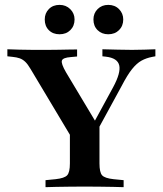

<svg xmlns="http://www.w3.org/2000/svg" viewBox="-20 -775 676 795"><path d="M303.2 -160.5 106.5 -489.5Q95.2 -508.9 84.7 -519Q74.2 -529 61.7 -533.5Q49.2 -537.9 32.3 -539.5L10.5 -541.9V-571Q30.6 -570.2 59.7 -569.4Q88.7 -568.5 116.9 -568.5H125H132.3Q154.8 -568.5 178.2 -568.5Q201.6 -568.5 224.2 -569Q246.8 -569.4 265.7 -569.8Q284.7 -570.2 299.2 -570.2V-541.1L273.4 -538.7Q240.3 -536.3 236.3 -524.2Q232.3 -512.1 253.2 -475.8L383.1 -258.9L354.8 -241.9L448.4 -413.7Q480.6 -473.4 473.8 -504Q466.9 -534.7 418.5 -540.3L404 -541.9V-571Q437.1 -570.2 467.3 -569.4Q497.6 -568.5 526.6 -568.5Q554 -568.5 577.8 -569.4Q601.6 -570.2 623.4 -571V-541.9L610.5 -539.5Q585.5 -534.7 565.7 -523.8Q546 -512.9 526.6 -488.7Q507.3 -464.5 483.9 -419.4L342.7 -160.5ZM321.8 -2.4Q294.4 -2.4 266.1 -2Q237.9 -1.6 212.5 -1.2Q187.1 -0.8 168.5 0V-29L210.5 -33.1Q246.8 -37.1 258.1 -49.2Q269.4 -61.3 269.4 -98.4V-250.8L338.7 -196.8L391.9 -279.8V-98.4Q391.9 -61.3 402.8 -49.2Q413.7 -37.1 450 -33.1L491.9 -29V0Q473.4 -0.8 448 -1.2Q422.6 -1.6 394.4 -2Q366.1 -2.4 338.7 -2.4H329.8ZM226.6 -633.1Q199.2 -633.1 182.3 -650Q165.3 -666.9 165.3 -694.4Q165.3 -720.2 182.3 -737.5Q199.2 -754.8 226.6 -754.8Q253.2 -754.8 271 -737.1Q288.7 -719.4 288.7 -694.4Q288.7 -667.7 271.4 -650.4Q254 -633.1 226.6 -633.1ZM428.2 -633.1Q401.6 -633.1 384.3 -650Q366.9 -666.9 366.9 -694.4Q366.9 -720.2 384.3 -737.5Q401.6 -754.8 428.2 -754.8Q455.6 -754.8 473 -737.1Q490.3 -719.4 490.3 -694.4Q490.3 -667.7 473 -650.4Q455.6 -633.1 428.2 -633.1Z"/></svg>

Font: Playfair 5pt SemiExpanded Light
Style: Bold
Weight: 700
Version: Version 2.203